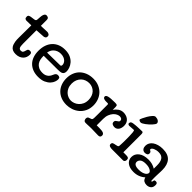

<svg xmlns="http://www.w3.org/2000/svg" viewBox="99 -1567 2458 2458"><g transform="rotate(45 1328.0 -338.0)"><path d="M103 -392Q84 -392 60 -391Q36 -390 18 -390Q5 -390 -6.5 -397.5Q-18 -405 -18 -430Q-18 -449 -5 -456Q8 -463 23 -465L74 -472Q89 -474 96.5 -479.5Q104 -485 105 -500Q107 -524 108.5 -549Q110 -574 116 -590Q127 -621 151 -621Q167 -621 180.5 -613Q194 -605 194 -575V-474Q200 -474 216.5 -474.5Q233 -475 252 -476Q271 -477 287.5 -477.5Q304 -478 309 -478Q321 -478 336.5 -469Q352 -460 352 -439Q352 -420 340 -411.5Q328 -403 318 -402Q287 -400 255 -398Q223 -396 194 -394V-152Q194 -102 204 -84.5Q214 -67 236 -67Q258 -67 267 -78Q276 -89 284 -121Q288 -138 297 -144Q306 -150 323 -150Q341 -150 348.5 -140.5Q356 -131 356 -114Q356 -88 347.5 -65.5Q339 -43 321.5 -26Q304 -9 278.5 1Q253 11 219 11Q156 11 129 -30Q119 -45 113.5 -63Q108 -81 105 -99Q102 -117 101.5 -134Q101 -151 101 -165Z M726 -292Q744 -292 744 -316Q744 -329 737.5 -344Q731 -359 717.5 -372Q704 -385 681.5 -394Q659 -403 628 -403Q597 -403 573 -393Q549 -383 531.5 -366.5Q514 -350 504.5 -329.5Q495 -309 492 -288ZM491 -229Q490 -227 490 -223.5Q490 -220 490 -218Q490 -191 496 -163Q502 -135 518.5 -112.5Q535 -90 563 -76Q591 -62 635 -62Q662 -62 681.5 -70Q701 -78 714.5 -90.5Q728 -103 736.5 -118Q745 -133 750 -146Q756 -162 767 -172.5Q778 -183 795 -183Q814 -183 825 -175.5Q836 -168 836 -143Q836 -127 827 -100.5Q818 -74 794.5 -48.5Q771 -23 731 -4.5Q691 14 629 14Q574 14 531 -3Q488 -20 458 -51Q428 -82 412.5 -126.5Q397 -171 397 -227Q397 -286 413.5 -332.5Q430 -379 461 -411.5Q492 -444 534.5 -461Q577 -478 630 -478Q690 -478 730.5 -458.5Q771 -439 795 -410.5Q819 -382 829.5 -351Q840 -320 840 -297Q840 -277 834 -263Q828 -249 813 -241Q806 -237 797.5 -235Q789 -233 775.5 -232Q762 -231 742.5 -230.5Q723 -230 696 -230Q692 -230 676 -230Q660 -230 638 -230Q616 -230 591 -229.5Q566 -229 544.5 -229Q523 -229 508 -229Q493 -229 491 -229Z M1391 -231Q1391 -170 1368.5 -124.5Q1346 -79 1310 -49Q1274 -19 1229 -4Q1184 11 1140 11Q1084 11 1039.5 -6.5Q995 -24 963.5 -56Q932 -88 915.5 -132.5Q899 -177 899 -230Q899 -282 916 -326.5Q933 -371 965 -403Q997 -435 1043.5 -453.5Q1090 -472 1149 -472Q1207 -472 1252.5 -452Q1298 -432 1328.5 -399Q1359 -366 1375 -322.5Q1391 -279 1391 -231ZM1151 -394Q1120 -394 1092 -383.5Q1064 -373 1042.5 -352Q1021 -331 1008 -300.5Q995 -270 995 -231Q995 -190 1008.5 -159Q1022 -128 1043.5 -108Q1065 -88 1091 -78Q1117 -68 1142 -68Q1166 -68 1193.5 -78Q1221 -88 1244 -108.5Q1267 -129 1282 -160.5Q1297 -192 1297 -235Q1297 -269 1286.5 -298.5Q1276 -328 1256.5 -349Q1237 -370 1210 -382Q1183 -394 1151 -394Z M1853 -323Q1853 -306 1849 -288Q1845 -270 1836 -255.5Q1827 -241 1812 -231.5Q1797 -222 1775 -222Q1755 -222 1738 -231.5Q1721 -241 1721 -264Q1721 -280 1729 -288Q1737 -296 1747 -302Q1757 -308 1765 -315Q1773 -322 1773 -335Q1773 -352 1760 -361Q1747 -370 1728 -370Q1710 -370 1687.5 -359.5Q1665 -349 1645.5 -327Q1626 -305 1613 -272.5Q1600 -240 1600 -195V-79H1648Q1700 -79 1721 -68.5Q1742 -58 1742 -35Q1742 0 1705 0Q1673 0 1641.5 -1.5Q1610 -3 1580 -3Q1564 -3 1552 -2.5Q1540 -2 1529 -1.5Q1518 -1 1506.5 -0.5Q1495 0 1480 0Q1456 0 1447.5 -13.5Q1439 -27 1439 -42Q1439 -55 1445 -65Q1451 -75 1468 -79Q1484 -83 1496.5 -89.5Q1509 -96 1510 -118Q1510 -130 1510.5 -146Q1511 -162 1511 -189Q1511 -216 1511 -258Q1511 -300 1511 -365Q1511 -379 1496 -379H1466Q1458 -379 1448 -380.5Q1438 -382 1430 -385.5Q1422 -389 1416.5 -395.5Q1411 -402 1411 -412Q1411 -433 1444.5 -442Q1478 -451 1561 -451Q1587 -451 1596 -445Q1605 -439 1605 -413V-364Q1628 -398 1658.5 -418.5Q1689 -439 1729 -439Q1748 -439 1770 -433Q1792 -427 1810.5 -413.5Q1829 -400 1841 -378Q1853 -356 1853 -323Z M2085 -76H2138Q2164 -76 2175 -68Q2186 -60 2186 -37Q2186 -22 2177.5 -11Q2169 0 2156 0H1963Q1951 0 1938.5 -1Q1926 -2 1916.5 -5.5Q1907 -9 1900.5 -16Q1894 -23 1894 -36Q1894 -54 1906 -61.5Q1918 -69 1950 -74Q1965 -76 1976.5 -80.5Q1988 -85 1990 -95Q1991 -106 1992 -123Q1993 -140 1993.5 -157.5Q1994 -175 1994 -190Q1994 -205 1994 -213Q1994 -247 1993.5 -277.5Q1993 -308 1990 -341Q1988 -360 1985 -367Q1982 -374 1975 -374Q1972 -374 1961 -373Q1950 -372 1937.5 -371.5Q1925 -371 1914 -370Q1903 -369 1900 -369Q1890 -369 1881 -374Q1872 -379 1872 -388Q1872 -398 1875 -405.5Q1878 -413 1886.5 -418Q1895 -423 1910.5 -426Q1926 -429 1952 -431Q1966 -432 1982.5 -433Q1999 -434 2015 -434.5Q2031 -435 2044.5 -435.5Q2058 -436 2067 -436Q2085 -436 2085 -401ZM2128 -642Q2128 -633 2119 -619.5Q2110 -606 2096 -590.5Q2082 -575 2064 -559Q2046 -543 2029 -530.5Q2012 -518 1997 -510Q1982 -502 1973 -502Q1962 -502 1949 -507.5Q1936 -513 1936 -524Q1936 -527 1948 -553.5Q1960 -580 1978 -610.5Q1996 -641 2017.5 -665.5Q2039 -690 2058 -690Q2090 -689 2109 -675Q2128 -661 2128 -642Z M2509 -261Q2509 -292 2504 -317Q2499 -342 2487 -360Q2475 -378 2455 -387.5Q2435 -397 2404 -397Q2384 -397 2365.5 -393Q2347 -389 2333 -382.5Q2319 -376 2310.5 -367Q2302 -358 2302 -349Q2302 -341 2306.5 -338.5Q2311 -336 2313 -335Q2333 -326 2333 -303Q2333 -281 2317 -273Q2301 -265 2284 -265Q2267 -265 2255.5 -271.5Q2244 -278 2237 -288.5Q2230 -299 2227.5 -311Q2225 -323 2225 -335Q2225 -363 2238.5 -387Q2252 -411 2276.5 -428Q2301 -445 2335.5 -455Q2370 -465 2412 -465Q2509 -465 2554 -414Q2599 -363 2599 -269Q2599 -257 2598.5 -238Q2598 -219 2597 -198.5Q2596 -178 2595.5 -158.5Q2595 -139 2595 -124Q2595 -87 2596 -77Q2597 -67 2604 -67Q2609 -67 2611 -70.5Q2613 -74 2613 -79Q2614 -90 2618 -99Q2622 -108 2642 -108Q2657 -108 2665.5 -100Q2674 -92 2674 -69Q2674 -28 2650 -8.5Q2626 11 2590 11Q2564 11 2542.5 -1Q2521 -13 2511 -48Q2479 -19 2439.5 -4Q2400 11 2353 11Q2283 11 2241.5 -20.5Q2200 -52 2200 -106Q2200 -163 2247.5 -200.5Q2295 -238 2380 -238Q2416 -238 2447 -230Q2478 -222 2509 -203ZM2292 -110Q2292 -84 2313.5 -70.5Q2335 -57 2382 -57Q2416 -57 2439.5 -64Q2463 -71 2477.5 -80.5Q2492 -90 2498.5 -101.5Q2505 -113 2505 -122Q2505 -143 2474.5 -159.5Q2444 -176 2394 -176Q2338 -176 2315 -155.5Q2292 -135 2292 -110Z"/></g></svg>

Font: Life Savers ExtraBold
Style: Regular
Weight: 800
Designer: Pablo Impallari, Rodrigo Fuenzalida, Brenda Gallo
Foundry: Pablo Impallari, Rodrigo Fuenzalida, Brenda Gallo
Version: Version 3.001; ttfautohint (v0.95) -l 8 -r 50 -G 200 -x 14 -